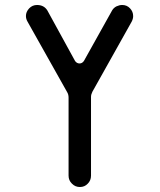

<svg xmlns="http://www.w3.org/2000/svg" viewBox="-20 -735 640 770"><path d="M300.5 15Q281.5 15 268.5 1.5Q255 -11.5 255 -30.5V-343.5Q255 -356.5 249 -366L90.5 -648Q84 -659 84 -671Q84 -687.5 97 -701.5Q110 -715 128.5 -715Q156.5 -715 170 -693L281 -490.5Q288 -480.5 299 -480.5Q309.5 -480.5 316.5 -490.5L429.5 -693Q435.5 -703.5 447 -709.5Q459 -715 470 -715Q489 -715 501.5 -701.5Q514 -688.5 514 -670.5Q514 -659.5 508 -648L350.5 -367Q345 -356 345 -346.5V-30.5Q345 -11.5 332 1.5Q319.5 15 300.5 15Z"/></svg>

Font: Maple Mono SC NF
Style: Regular
Weight: 400
Designer: subframe7536
Version: Version 4.2; ttfautohint (v1.8.4.7-5d5b-dirty);Nerd Fonts 6.